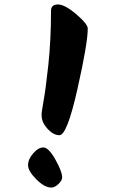

<svg xmlns="http://www.w3.org/2000/svg" viewBox="-20 -843 518 862"><path d="M259 -46Q259 -33 242.5 -17Q226 -1 210 -1Q180 -1 143 -38Q106 -75 106 -101.5Q106 -128 129 -154.5Q152 -181 175 -181Q198 -181 228.5 -127Q259 -73 259 -46ZM209 -794Q209 -823 240 -823Q271 -823 322.5 -779Q374 -735 374 -715Q374 -649 327.5 -442.5Q281 -236 247 -236Q220 -236 194 -264Q168 -292 167 -322Q165 -333 175 -386.5Q185 -440 197 -551.5Q209 -663 209 -794Z"/></svg>

Font: Kalam
Style: Bold
Weight: 700
Version: Version 2.001;PS 1.0;hotconv 1.0.79;makeotf.lib2.5.61930; tt